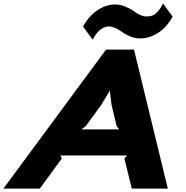

<svg xmlns="http://www.w3.org/2000/svg" viewBox="-74 -1099 1083 1119"><path d="M932 -1002Q898 -940 847.5 -907.5Q797 -875 743 -875Q714 -875 685.5 -886.5Q657 -898 637 -913Q628 -919 619.5 -924.5Q611 -930 600 -935Q590 -939 580 -942Q570 -945 562 -945Q554 -945 543 -942.5Q532 -940 519 -932Q506 -924 492.5 -908.5Q479 -893 466 -868L410 -944Q424 -971 444 -994.5Q464 -1018 488.5 -1035.5Q513 -1053 540.5 -1063Q568 -1073 597 -1073Q626 -1073 655.5 -1061Q685 -1049 704 -1035Q714 -1028 722.5 -1022.5Q731 -1017 742 -1012Q751 -1008 760.5 -1005.5Q770 -1003 778 -1003Q788 -1003 800 -1004.5Q812 -1006 824.5 -1013.5Q837 -1021 850 -1036.5Q863 -1052 876 -1079ZM904 0H694L651 -175L667 -193H278L286 -175L158 0H-54L544 -810H707ZM621 -345 606 -363 576 -489 566 -571 517 -489 425 -363 400 -345Z"/></svg>

Font: TypoPRO Sinkin Sans
Style: 800 Black Italic
Weight: 900
Italic angle: -112°
Designer: Keith Bates
Foundry: K-Type
Version: Sinkin Sans (version 1.0)  by Keith Bates   •   © 2014   www